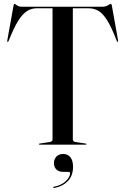

<svg xmlns="http://www.w3.org/2000/svg" viewBox="-20 -734 636 974"><path d="M88 -700H502Q515.5 -700 527.2 -707.2Q539 -714.5 543 -714.5Q544 -714.5 545 -713Q546 -711.5 547.5 -705L579 -529Q580.5 -522.5 577.5 -522Q574.5 -521 572.5 -526Q545.5 -597 522.5 -632.8Q499.5 -668.5 477 -680.2Q454.5 -692 430.5 -692H349.5V-26Q349.5 -15 367 -13L413.5 -6Q418.5 -5.5 418.5 -3Q418.5 0 414.5 0H181.5Q177.5 0 177.5 -3Q177.5 -5.5 182.5 -6L229 -13Q246.5 -15 246.5 -26V-692H165.5Q141 -692 118.5 -678.8Q96 -665.5 73.2 -629.8Q50.5 -594 23.5 -526Q21.5 -521 18.5 -522Q15.5 -522.5 17 -529L48.5 -705Q50 -711.5 51 -713Q52 -714.5 53 -714.5Q56 -714.5 65.5 -707.2Q75 -700 88 -700ZM303.5 138Q277 138 265.2 125Q253.5 112 253.5 94Q253.5 73 266.5 60Q279.5 47 300.5 47Q324 47 337.2 63.8Q350.5 80.5 350.5 112.5Q350.5 157 324.5 184.2Q298.5 211.5 255.5 219.5Q250.5 220.5 250 217.5Q249 214 252.5 213.5Q291 206.5 313.2 185.2Q335.5 164 335.5 146Q335.5 138 328 138Z"/></svg>

Font: Fraunces 144pt S000
Style: Regular
Weight: 400
Version: Version 1.000; ttfautohint (v1.8.3)